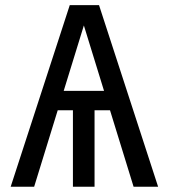

<svg xmlns="http://www.w3.org/2000/svg" viewBox="-20 -708 640 728"><path d="M20.5 0 244.5 -688.5H355.5L579.5 0H486.5L298 -611.5L109.5 0ZM256.5 0V-311.5H338.5V0ZM147.5 -290 169.5 -363.5H427L449.5 -290Z"/></svg>

Font: Fast_Mono
Style: Regular
Weight: 400
Monospace: yes
Designer: Carrois Corporate, Edenspiekermann AG, Nikita Prokopov
Foundry: Carrois Corporate, Edenspiekermann AG, Nikita Prokopov
Version: Version 5.002